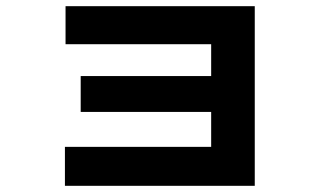

<svg xmlns="http://www.w3.org/2000/svg" viewBox="-20 -589 1040 621"><path d="M190 12V-114H663V-227H241V-343H663V-446H192V-569H804V12Z"/></svg>

Font: Murecho
Style: Bold
Weight: 700
Designer: Neil Summerour
Foundry: Positype
Version: Version 1.010; ttfautohint (v1.8.3)